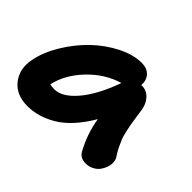

<svg xmlns="http://www.w3.org/2000/svg" viewBox="-116 -665 913 913"><g transform="rotate(45 340.5 -209.0)"><path d="M144 56.2Q67.4 56.2 28.6 5.9Q-10.3 -44.4 4.9 -117.2Q17.6 -179.7 57.1 -244.6Q96.7 -309.6 148.9 -359.9Q201.2 -410.2 264.2 -442.1Q327.1 -474.1 383.8 -474.1Q418.5 -474.1 438.7 -453.4Q459 -432.6 456.1 -397L460 -397.9Q492.7 -397.9 514.4 -374Q536.1 -350.1 541 -316.9Q543 -304.2 547.6 -271.7Q552.2 -239.3 554.4 -227.5Q556.6 -215.8 562.3 -190.4Q567.9 -165 573.7 -150.1Q579.6 -135.3 589.6 -114.5Q599.6 -93.8 612.8 -74.2Q621.1 -63 622.6 -46.4Q624 -29.8 618.4 -12.7Q612.8 4.4 602.1 19.3Q591.3 34.2 572.8 43.7Q554.2 53.2 532.2 53.2Q496.6 53.2 481 25.9Q438.5 -50.8 424.8 -137.2Q394 -84 358.2 -44.9Q322.3 -5.9 285.4 15.4Q248.5 36.6 213.9 46.4Q179.2 56.2 144 56.2ZM178.2 -90.8Q230 -90.8 285.2 -155.3Q340.3 -219.7 382.8 -337.9Q297.4 -312.5 231.4 -243.4Q165.5 -174.3 147.9 -94.2Q163.1 -90.8 178.2 -90.8Z"/></g></svg>

Font: Shantell Sans Bouncy
Style: Bold Italic
Weight: 700
Italic angle: -11.31°
Designer: Stephen Nixon, Anya Danilova, Shantell Martin
Foundry: Arrow Type
Version: Version 1.006;[9816181b4]